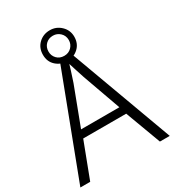

<svg xmlns="http://www.w3.org/2000/svg" viewBox="-210 -1014 1029 1133"><g transform="rotate(-30 304.5 -447.0)"><path d="M542 0 452 -242H159L67 0H0L272 -716H346L609 0ZM343 -555Q339 -568 333 -586Q327 -604 320.5 -624.5Q314 -645 308 -664Q303 -647 297 -627.5Q291 -608 284.5 -589Q278 -570 273 -554L175 -295H436ZM307 -684Q263 -684 231.5 -712.5Q200 -741 200 -788Q200 -835 231 -864.5Q262 -894 307 -894Q351 -894 382.5 -863.5Q414 -833 414 -789Q414 -742 382.5 -713Q351 -684 307 -684ZM307 -720Q337 -720 356.5 -740Q376 -760 376 -788Q376 -818 355.5 -837.5Q335 -857 307 -857Q277 -857 257.5 -837.5Q238 -818 238 -788Q238 -760 257 -740Q276 -720 307 -720Z"/></g></svg>

Font: Noto Sans Hebrew Thin Light
Style: Regular
Weight: 300
Version: Version 3.001